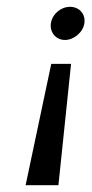

<svg xmlns="http://www.w3.org/2000/svg" viewBox="-20 -571 268 562"><path d="M227 -503C231 -530 212 -551 185 -551C158 -551 133 -530 129 -503C125 -476 144 -454 170 -454C196 -454 223 -476 227 -503ZM188 -384H130L55 -29H151Z"/></svg>

Font: Charger Static
Style: 2Obl
Weight: 1000
Designer: Jasper
Foundry: KineticPlasma Fonts/Cannot Into Space Fonts
Version: Version 1.1